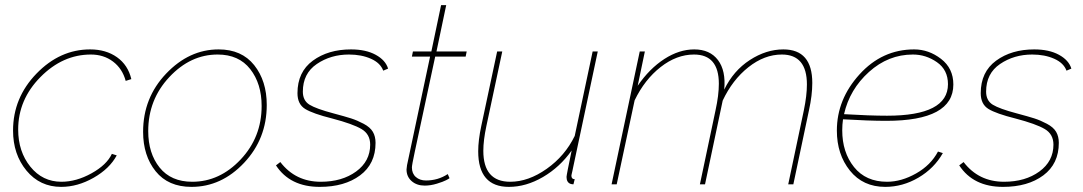

<svg xmlns="http://www.w3.org/2000/svg" viewBox="-20 -720 4229 750"><path d="M31 -210Q31 -338 122.5 -432.5Q214 -527 332 -527Q394 -527 437 -496.5Q480 -466 493 -411L471 -404Q458 -452 421.5 -479.5Q385 -507 335 -507Q225 -507 138 -419Q51 -331 51 -214Q51 -128 98.5 -69Q146 -10 220 -10Q278 -10 337.5 -43Q397 -76 417 -119L436 -113Q408 -61 345.5 -25.5Q283 10 219 10Q136 10 83.5 -53.5Q31 -117 31 -210Z M539 -205Q539 -338 629 -432.5Q719 -527 834 -527Q924 -527 973 -465.5Q1022 -404 1022 -310Q1022 -178 933.5 -84Q845 10 728 10Q637 10 588 -51Q539 -112 539 -205ZM1002 -306Q1002 -393 957.5 -450Q913 -507 830 -507Q724 -507 641.5 -419Q559 -331 559 -208Q559 -121 603.5 -65.5Q648 -10 731 -10Q838 -10 920 -97Q1002 -184 1002 -306Z M1058 -74 1075 -87Q1134 -10 1233 -10Q1316 -10 1371 -50Q1426 -90 1426 -155Q1426 -196 1392 -216Q1358 -236 1278 -257Q1202 -276 1172 -294.5Q1142 -313 1142 -356Q1142 -439 1202 -483Q1262 -527 1351 -527Q1409 -527 1447.5 -506Q1486 -485 1496 -452L1477 -444Q1466 -474 1429 -490.5Q1392 -507 1343 -507Q1272 -507 1217.5 -470Q1163 -433 1163 -362Q1163 -327 1189 -311Q1215 -295 1283 -277Q1328 -265 1351.5 -257.5Q1375 -250 1400.5 -236.5Q1426 -223 1436.5 -205Q1447 -187 1447 -162Q1447 -80 1386.5 -35Q1326 10 1229 10Q1113 10 1058 -74Z M1568 -58Q1568 -63 1570 -75L1660 -499H1589L1593 -519H1665L1703 -700H1723L1685 -519H1803L1799 -499H1680L1600 -126Q1589 -75 1589 -66Q1589 -42 1604.5 -28.5Q1620 -15 1644 -15Q1691 -15 1729 -40L1736 -24Q1734 -22 1722.5 -16Q1711 -10 1686.5 -2.5Q1662 5 1639 5Q1608 5 1588 -12.5Q1568 -30 1568 -58Z M1848 -129Q1848 -172 1860 -228L1922 -519H1942L1880 -228Q1868 -172 1868 -131Q1868 -10 1973 -10Q2044 -10 2115.5 -60.5Q2187 -111 2225 -189L2295 -519H2315L2219 -67Q2218 -61 2216 -52.5Q2214 -44 2213 -39.5Q2212 -35 2212 -34Q2212 -20 2225 -20L2220 0Q2214 0 2208 -2Q2193 -8 2193 -29Q2193 -36 2213 -132Q2167 -67 2101 -28.5Q2035 10 1968 10Q1848 10 1848 -129Z M2479 -519H2499L2471 -385Q2517 -452 2575 -489.5Q2633 -527 2692 -527Q2753 -527 2784.5 -485.5Q2816 -444 2809 -370Q2845 -444 2909 -485.5Q2973 -527 3040 -527Q3153 -527 3153 -396Q3153 -348 3140 -289L3079 0H3059L3120 -289Q3132 -347 3132 -390Q3132 -507 3034 -507Q2966 -507 2903.5 -457.5Q2841 -408 2803 -327L2734 0H2714L2775 -289Q2788 -348 2788 -393Q2788 -507 2691 -507Q2623 -507 2560.5 -458Q2498 -409 2459 -328L2389 0H2369Z M3442 -248Q3374 -248 3273 -254Q3270 -233 3270 -211Q3270 -125 3316 -67.5Q3362 -10 3445 -10Q3501 -10 3558.5 -42.5Q3616 -75 3644 -128L3663 -122Q3629 -62 3567.5 -26Q3506 10 3438 10Q3351 10 3300 -53.5Q3249 -117 3249 -210Q3249 -332 3337.5 -429.5Q3426 -527 3551 -527Q3608 -527 3656 -490Q3704 -453 3704 -390Q3704 -248 3442 -248ZM3546 -507Q3450 -507 3374.5 -439Q3299 -371 3277 -274Q3377 -268 3445 -268Q3683 -268 3683 -391Q3683 -447 3640 -477Q3597 -507 3546 -507Z M3727 -74 3744 -87Q3803 -10 3902 -10Q3985 -10 4040 -50Q4095 -90 4095 -155Q4095 -196 4061 -216Q4027 -236 3947 -257Q3871 -276 3841 -294.5Q3811 -313 3811 -356Q3811 -439 3871 -483Q3931 -527 4020 -527Q4078 -527 4116.5 -506Q4155 -485 4165 -452L4146 -444Q4135 -474 4098 -490.5Q4061 -507 4012 -507Q3941 -507 3886.5 -470Q3832 -433 3832 -362Q3832 -327 3858 -311Q3884 -295 3952 -277Q3997 -265 4020.5 -257.5Q4044 -250 4069.5 -236.5Q4095 -223 4105.5 -205Q4116 -187 4116 -162Q4116 -80 4055.5 -35Q3995 10 3898 10Q3782 10 3727 -74Z"/></svg>

Font: Raleway-v4020 Thin
Style: Italic
Weight: 250
Italic angle: -12°
Designer: Matt McInerney, Pablo Impallari, Rodrigo Fuenzalida
Foundry: Matt McInerney, Pablo Impallari, Rodrigo Fuenzalida
Version: Version 4.020;PS 004.020;hotconv 1.0.88;makeotf.lib2.5.64775